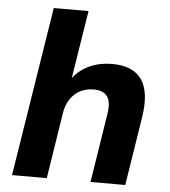

<svg xmlns="http://www.w3.org/2000/svg" viewBox="-53 -784 734 831"><g transform="rotate(5 314.5 -368.0)"><path d="M30 0 147 -736H298L251 -441Q281 -479 324.5 -498Q368 -517 420 -517Q604 -517 569 -298L522 0H371L418 -298Q427 -353 409 -376.5Q391 -400 351 -400Q300 -400 267 -369Q234 -338 226 -286L181 0Z"/></g></svg>

Font: Mulish ExtraBold
Style: Italic
Weight: 800
Italic angle: -9°
Designer: Vernon Adams
Foundry: Vernon Adams
Version: Version 3.603; ttfautohint (v1.8.3)